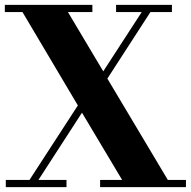

<svg xmlns="http://www.w3.org/2000/svg" viewBox="-35 -774 789 794"><path d="M-11 0V-30H87L287 -338L58 -724H-15V-754H347V-724H246L392 -479L551 -724H445V-754H676V-724H587L409 -449L659 -30H734V0H379V-30H470L304 -308L124 -30H240V0Z"/></svg>

Font: Libre Bodoni
Style: Bold
Weight: 700
Designer: Pablo Impallari, Rodrigo Fuenzalida
Foundry: Impallari Type
Version: Version 2.005;gftools[0.9.23]